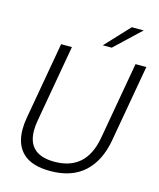

<svg xmlns="http://www.w3.org/2000/svg" viewBox="-140 -1076 983 1184"><g transform="rotate(15 351.0 -483.5)"><path d="M64 -195Q64 -232 71 -270L158 -763H227L140 -270Q134 -236 134 -207Q134 -52 305 -52Q508 -52 546 -270L633 -763H702L615 -270Q591 -136 511 -63Q431 10 294 10Q178 10 121 -43Q64 -96 64 -195ZM465 -823H408L552 -977H628Z"/></g></svg>

Font: Open Sauce One Light Italic
Style: Regular
Weight: 300
Italic angle: -10°
Designer: Alfredo Marco Pradil
Foundry: Creative Sauce Fz LLC
Version: Version 1.477